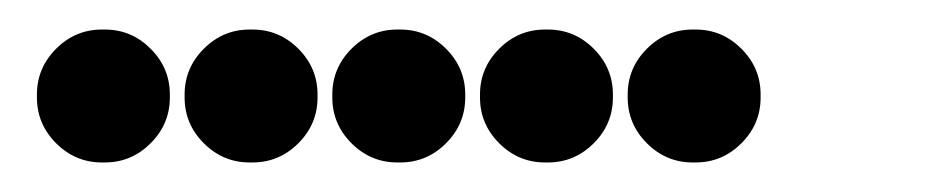

<svg xmlns="http://www.w3.org/2000/svg" viewBox="-20 -815 640 130"><path d="M49 -795Q31 -795 18 -782Q5 -769 5 -751V-749Q5 -731 18 -718Q31 -705 49 -705H51Q69 -705 82 -718Q95 -731 95 -749V-751Q95 -769 82 -782Q69 -795 51 -795ZM149 -795Q131 -795 118 -782Q105 -769 105 -751V-749Q105 -731 118 -718Q131 -705 149 -705H151Q169 -705 182 -718Q195 -731 195 -749V-751Q195 -769 182 -782Q169 -795 151 -795ZM249 -795Q231 -795 218 -782Q205 -769 205 -751V-749Q205 -731 218 -718Q231 -705 249 -705H251Q269 -705 282 -718Q295 -731 295 -749V-751Q295 -769 282 -782Q269 -795 251 -795ZM349 -795Q331 -795 318 -782Q305 -769 305 -751V-749Q305 -731 318 -718Q331 -705 349 -705H351Q369 -705 382 -718Q395 -731 395 -749V-751Q395 -769 382 -782Q369 -795 351 -795ZM449 -795Q431 -795 418 -782Q405 -769 405 -751V-749Q405 -731 418 -718Q431 -705 449 -705H451Q469 -705 482 -718Q495 -731 495 -749V-751Q495 -769 482 -782Q469 -795 451 -795Z"/></svg>

Font: Doto Black Rounded Black
Style: Regular
Weight: 900
Monospace: yes
Version: Version 1.000